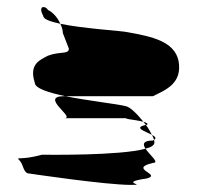

<svg xmlns="http://www.w3.org/2000/svg" viewBox="-20 -703 564 541"><path d="M35 -251C47 -239 45 -214 63 -214C63 -214 277 -182 349 -182C399 -182 309 -188 393 -200C439 -212 339 -227 411 -244C431 -244 402 -266 390 -284C318 -264 113 -267 98 -267C37 -250 23 -263 35 -251ZM78 -470C78 -454 117 -442 164 -432H411C445 -449 495 -467 483 -532C471 -586 409 -600 341 -612C327 -616 216 -622 150 -636C155 -626 157 -617 157 -610L174 -566C174 -549 149 -559 115 -546C93 -534 61 -523 78 -470ZM102 -658C85 -689 109 -687 115 -675C130 -668 143 -652 150 -636C122 -642 102 -649 102 -658ZM161 -370C195 -370 89 -432 161 -432H164C229 -419 310 -410 334 -404C348 -401 367 -381 384 -360C360 -366 310 -370 349 -370ZM384 -360C386 -357 389 -354 391 -351H393C399 -354 394 -357 384 -360ZM390 -284C382 -296 382 -307 411 -307C412 -308 413 -308 414 -309C415 -306 415 -303 415 -301C415 -294 406 -288 390 -284ZM391 -351C398 -342 404 -331 408 -323C390 -333 354 -343 391 -351ZM408 -323C411 -318 413 -313 414 -309C422 -314 417 -318 408 -323Z"/></svg>

Font: bitstorm
Style: Regular
Weight: 400
Version: Version 0.2